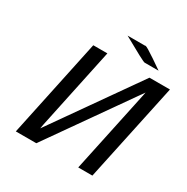

<svg xmlns="http://www.w3.org/2000/svg" viewBox="-189 -1015 1147 1177"><g transform="rotate(30 385.0 -426.0)"><path d="M80.1 0 227.1 -693.8 228 -694.8H327.1L206.1 -123L200.2 -90.8L625 -694.8H770L622.1 0H522L644 -574.2L649.9 -604L225.1 0ZM379.9 -851.1H501Q502 -851.1 503.9 -851.6Q505.9 -852.1 506.8 -852.1Q516.6 -852.1 583 -807.1Q623 -779.3 651.9 -759.8H553.2Q541 -760.3 379.9 -851.1Z"/></g></svg>

Font: CMU Bright
Style: SemiBoldOblique
Weight: 600
Italic angle: -12°
Version: Version 0.7.0